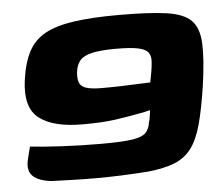

<svg xmlns="http://www.w3.org/2000/svg" viewBox="-41 -510 650 557"><g transform="rotate(-5 284.0 -231.0)"><path d="M34 -106Q71 -102 126 -99Q181 -96 241 -96Q302 -96 331.5 -100.5Q361 -105 371.5 -116.5Q382 -128 384 -146Q386 -151 387 -157.5Q388 -164 389 -170Q390 -176 390 -181Q383 -179 373.5 -177Q364 -175 352 -173Q321 -167 285 -162Q249 -157 192 -157Q107 -157 66 -188.5Q25 -220 36 -300Q43 -350 60 -382Q77 -414 109 -431.5Q141 -449 193.5 -456.5Q246 -464 324 -464Q411 -464 461.5 -457Q512 -450 534 -428Q556 -406 558 -360.5Q560 -315 549 -238Q539 -171 527 -127Q515 -83 496 -58Q477 -33 447 -21Q417 -9 371 -4Q329 -1 291 0.5Q253 2 218 2Q183 2 151 1Q119 0 88 -1Q51 -5 34 -21Q17 -37 25 -70ZM398 -261Q401 -276 403.5 -290.5Q406 -305 407 -318Q409 -337 401 -347.5Q393 -358 371 -362.5Q349 -367 307 -367Q264 -367 239 -361.5Q214 -356 203 -344Q192 -332 189 -310Q187 -290 191.5 -278.5Q196 -267 211.5 -262Q227 -257 256 -257Q289 -257 319 -258Q349 -259 370.5 -260Q392 -261 398 -261Z"/></g></svg>

Font: Genos ExtraBold
Style: Italic
Weight: 800
Italic angle: -8°
Version: Version 1.010